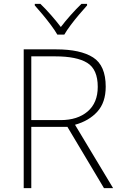

<svg xmlns="http://www.w3.org/2000/svg" viewBox="-20 -968 626 988"><path d="M269 -714Q394 -714 459 -672.5Q524 -631 524 -522Q524 -441 481 -393.5Q438 -346 366 -326L562 0H515L327 -315H141V0H102V-714ZM264 -678H141V-350H292Q379 -350 431 -394.5Q483 -439 483 -521Q483 -611 429 -644.5Q375 -678 264 -678ZM275 -790Q263 -811 242.5 -838.5Q222 -866 199.5 -893Q177 -920 159 -940V-948H188Q215 -922 243 -890Q271 -858 293 -829Q315 -858 343.5 -890Q372 -922 399 -948H428V-940Q410 -920 387 -893Q364 -866 343.5 -838.5Q323 -811 311 -790Z"/></svg>

Font: Noto Sans Gujarati ExtraLight
Style: Regular
Weight: 200
Designer: Jelle Bosma - Monotype Design Team, Universal Thirst
Foundry: Monotype Imaging Inc.
Version: Version 2.106; ttfautohint (v1.8.4.7-5d5b)